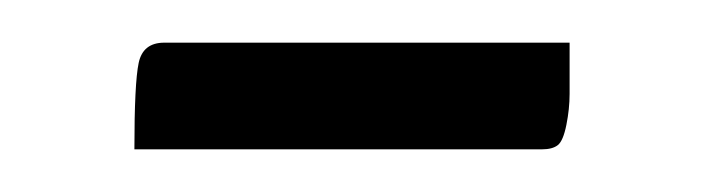

<svg xmlns="http://www.w3.org/2000/svg" viewBox="-20 -327 330 90"><path d="M43 -257Q43 -288 45 -297.5Q47 -307 57 -307H247Q247 -290 247 -283Q247 -276 245.5 -268.5Q244 -261 241.5 -259Q239 -257 234 -257Z"/></svg>

Font: Yanone Kaffeesatz Light
Style: Regular
Weight: 300
Designer: Yanone (Cyrillic: Daniel Pouzeot)
Foundry: Yanone
Version: Version 1.003;PS 001.003;hotconv 1.0.88;makeotf.lib2.5.64775